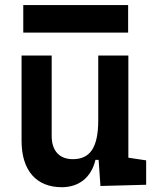

<svg xmlns="http://www.w3.org/2000/svg" viewBox="-20 -740 626 769"><path d="M227.5 9.8C296.4 9.8 345.7 -29.3 362.3 -99.6H375L382.3 4.9L565.4 0V-97.7L494.1 -108.4V-517.6H373.5V-258.8C373.5 -146 338.9 -102.5 271.5 -102.5C218.3 -102.5 187 -135.7 187 -195.3V-517.6H66.4V-175.8C66.4 -57.6 125 9.8 227.5 9.8ZM73.2 -609.4H493.2V-719.7H73.2Z"/></svg>

Font: Cascadia Code PL SemiBold
Style: Regular
Weight: 600
Monospace: yes
Designer: Aaron Bell
Foundry: Saja Typeworks
Version: Version 2404.023